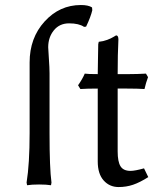

<svg xmlns="http://www.w3.org/2000/svg" viewBox="-20 -735 658 772"><path d="M99.1 -200.2V-483.9Q99.1 -582.5 159.4 -648.7Q219.7 -714.8 305.2 -714.8Q335.4 -714.8 350.1 -705.1L351.1 -693.8Q344.7 -666.5 326.2 -627.9L317.9 -627Q297.4 -641.1 257.8 -641.1Q219.2 -641.1 196.5 -613Q173.8 -585 173.8 -544.9Q173.8 -538.1 176.5 -499.8Q179.2 -461.4 179.2 -440.9V-199.2Q179.2 -58.1 187 -1L185.1 9.8Q167 6.8 137.2 6.8Q107.4 6.8 88.9 9.8L86.9 -1Q99.1 -76.2 99.1 -200.2ZM373 -437Q373 -462.9 374 -500Q375 -537.1 375 -557.1L377 -566.9Q395.5 -568.8 411.1 -574.7Q426.8 -580.6 436.5 -586.7Q446.3 -592.8 446.8 -592.8Q456.1 -592.8 456.1 -576.2Q453.1 -518.1 453.1 -437H499Q530.8 -437 566.9 -439L575.2 -424.8Q566.4 -401.4 561 -377Q534.7 -378.9 490.2 -378.9H453.1V-126Q453.1 -85 464.6 -66.4Q476.1 -47.9 504.9 -47.9Q522.5 -47.9 559.1 -58.1L576.2 -22.9Q542.5 -1.5 515.1 7.8Q487.8 17.1 457 17.1Q420.4 17.1 396.7 -9.5Q373 -36.1 373 -85.9V-378.9Q329.6 -378.9 303.2 -377L293.9 -392.1Q312 -418 320.8 -439Q333 -437 373 -437Z"/></svg>

Font: Linear Smooth Low Contrast
Style: Regular
Weight: 500
Designer: Philipp H. Poll, Flanker
Foundry: Philipp H. Poll, reworked by Flanker
Version: Version 1.010 | FøM Fix